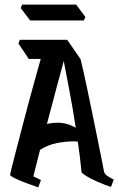

<svg xmlns="http://www.w3.org/2000/svg" viewBox="-20 -812 514 834"><path d="M146 2Q121 -7 92.5 -17.5Q64 -28 44 -38Q24 -48 24 -52Q24 -56 31.5 -86.5Q39 -117 51.5 -164.5Q64 -212 78.5 -268Q93 -324 108 -379.5Q123 -435 136 -481.5Q149 -528 157 -556H105L60 -623L66 -639H272L330 -555Q342 -506 355 -444.5Q368 -383 381 -319.5Q394 -256 405 -202Q416 -148 423 -112Q430 -76 431 -71Q433 -58 442 -51Q451 -44 474 -32L462 0Q432 -10 402.5 -23Q373 -36 354 -48Q335 -60 334 -65Q331 -97 327 -130.5Q323 -164 318 -197Q309 -198 300 -198Q264 -198 225 -190Q186 -182 154 -161Q147 -133 139.5 -104Q132 -75 125 -46L158 -30ZM231 -279Q271 -279 309 -257Q297 -337 282.5 -412.5Q268 -488 257 -547Q243 -496 224.5 -427Q206 -358 184 -274Q208 -279 231 -279ZM111 -723 70 -777 76 -792H311L351 -738L344 -723Z"/></svg>

Font: Jaini
Style: Regular
Weight: 400
Designer: Maithili Shingre, Girish Dalvi (Devanagari), Taresh Vohra (Latin)
Foundry: Ek Type
Version: Version 2.000; ttfautohint (v1.8.4.7-5d5b)